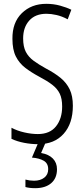

<svg xmlns="http://www.w3.org/2000/svg" viewBox="-20 -744 441 1004"><path d="M361 -191Q361 -98 312.5 -44Q264 10 180 10Q144 10 107 3Q70 -4 40 -18V-76Q70 -60 107.5 -51.5Q145 -43 178 -43Q241 -43 273 -83.5Q305 -124 305 -187Q305 -228 292.5 -254Q280 -280 253.5 -300.5Q227 -321 185 -343Q144 -365 112.5 -389Q81 -413 63 -448.5Q45 -484 45 -541Q44 -626 94 -675Q144 -724 222 -724Q260 -724 294.5 -714.5Q329 -705 353 -693L334 -643Q304 -659 275.5 -665.5Q247 -672 223 -672Q165 -672 133 -636.5Q101 -601 101 -543Q101 -500 115 -473Q129 -446 155.5 -426.5Q182 -407 220 -386Q266 -362 297 -336.5Q328 -311 344.5 -276.5Q361 -242 361 -191ZM278 141Q278 188 247.5 214Q217 240 164 240Q134 240 113 234V195Q135 201 158 201Q191 201 211.5 185Q232 169 232 141Q232 110 208.5 96.5Q185 83 147 80L181 0H219L195 56Q235 63 256.5 85Q278 107 278 141Z"/></svg>

Font: Noto Sans Khmer ExtraCondensed Light
Style: Regular
Weight: 300
Width: 2
Designer: Danh Hong and the Monotype Design Team
Foundry: Monotype Imaging Inc.
Version: Version 2.004; ttfautohint (v1.8.4.7-5d5b)